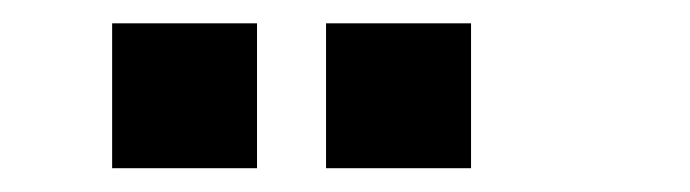

<svg xmlns="http://www.w3.org/2000/svg" viewBox="-20 -657 586 163"><path d="M379.9 -514.2H256.8V-637.2H379.9ZM198.2 -514.2H75.2V-637.2H198.2Z"/></svg>

Font: Anonymous Pro
Style: Bold
Weight: 700
Monospace: yes
Designer: Mark Simonson
Version: Version 1.003